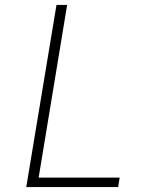

<svg xmlns="http://www.w3.org/2000/svg" viewBox="-20 -755 640 775"><path d="M86 0 208 -735H251L136 -38H463L457 0Z"/></svg>

Font: Iosevka SS04 XLt Ex Obl
Style: Regular
Weight: 200
Width: 7
Italic angle: -9°
Monospace: yes
Designer: Belleve Invis
Foundry: Belleve Invis
Version: Version 19.0.0; ttfautohint (v1.8.4)